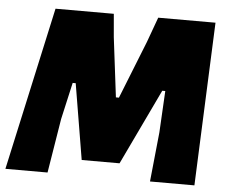

<svg xmlns="http://www.w3.org/2000/svg" viewBox="-51 -703 906 758"><g transform="rotate(5 401.5 -323.5)"><path d="M773 -647 746 0H570L590 -196L599 -361H587L444 -61H294L244 -361H232L199 -215L164 0H-3L139 -647H370L378 -555L407 -319H419L510 -548L546 -647Z"/></g></svg>

Font: Alegreya Sans SC Black
Style: Italic
Weight: 900
Italic angle: -7°
Designer: Juan Pablo del Peral
Foundry: Huerta Tipografica
Version: Version 2.007